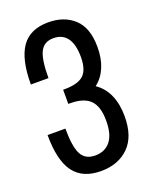

<svg xmlns="http://www.w3.org/2000/svg" viewBox="-134 -773 690 860"><g transform="rotate(-20 211.0 -343.5)"><path d="M162 -323.1H170.6Q235.3 -323.1 265.6 -293.1Q295.9 -263 295.9 -195Q295.9 -129.3 269.7 -96.9Q243.6 -64.6 197.1 -64.6Q149.7 -64.6 130.8 -101.4Q111.9 -138.3 111.9 -223.7H27Q27 -103.4 68.6 -46.7Q110.3 10 198.1 10Q280.1 10 330.3 -39.1Q380.4 -88.1 380.4 -185.3Q380.4 -242.7 361.4 -286.4Q342.3 -330.1 304.3 -355.7Q337.4 -381.1 354.8 -422.3Q372.1 -463.4 372.1 -518.1Q372.1 -609.6 325.1 -653.4Q278.1 -697.3 201.9 -697.3Q115 -697.3 74.6 -639.8Q34.1 -582.3 34.1 -462.1H118.1Q118.1 -550.7 136.5 -586.7Q154.9 -622.7 199 -622.7Q242.9 -622.7 264.9 -591.8Q287 -560.9 287 -501.4Q287 -440.6 259.8 -415.6Q232.6 -390.6 167.7 -390.6H162Z"/></g></svg>

Font: Secuela Black
Style: Regular
Weight: 900
Designer: Fernando Haro
Foundry: deFharo
Version: Version 1.704